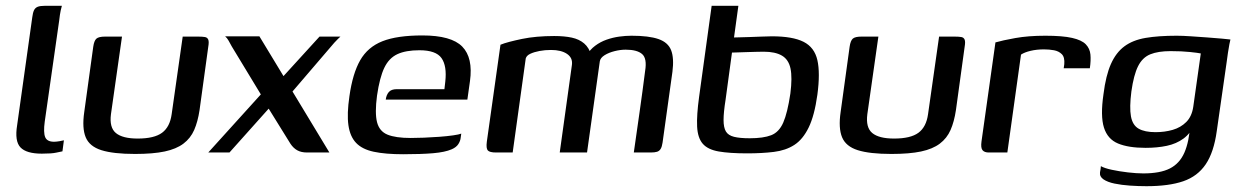

<svg xmlns="http://www.w3.org/2000/svg" viewBox="-20 -525 4279 661"><path d="M124 4Q71 4 50.5 -17.5Q30 -39 39 -94L91 -465Q93 -481 97 -489.5Q101 -498 109.5 -501.5Q118 -505 134 -505H193Q192 -503 189 -489Q186 -475 184 -456L134 -106Q129 -69 135.5 -53Q142 -37 166 -37Q174 -37 185.5 -39Q197 -41 200 -42L195 -4Q189 -3 173.5 0.5Q158 4 124 4Z M400 -399 362 -132Q356 -86 379 -67Q402 -48 454 -48Q511 -48 538 -68Q565 -88 571 -132L609 -399Q610 -399 617.5 -399Q625 -399 634 -399Q643 -399 651 -399Q659 -399 662 -399Q677 -399 685.5 -397.5Q694 -396 697 -388.5Q700 -381 697 -364L667 -146Q661 -106 648.5 -77.5Q636 -49 611.5 -30.5Q587 -12 547 -3.5Q507 5 445 5Q370 5 329 -8Q288 -21 275 -52.5Q262 -84 270 -139L301 -364Q304 -385 312 -392Q320 -399 342 -399Q357 -399 371 -399Q385 -399 400 -399Z M697 0 878 -200 778 -365Q772 -376 767 -385Q762 -394 755 -400H873L956 -263L1080 -399H1152Q1149 -396 1143.5 -391Q1138 -386 1131 -378L987 -210L1114 0H1037Q1017 0 1003.5 -7.5Q990 -15 980 -30L905 -151L770 0Z M1368 6Q1307 6 1267 -2.5Q1227 -11 1206 -33Q1185 -55 1179.5 -94Q1174 -133 1183 -194Q1194 -272 1220 -317.5Q1246 -363 1296.5 -383Q1347 -403 1434 -403Q1534 -403 1571.5 -364.5Q1609 -326 1598 -246L1589 -182H1308Q1310 -198 1318.5 -208Q1327 -218 1346 -218H1510L1513 -244Q1519 -298 1500 -325Q1481 -352 1424 -352Q1377 -352 1348 -338.5Q1319 -325 1303 -291.5Q1287 -258 1278 -196Q1270 -136 1278 -104.5Q1286 -73 1314 -61.5Q1342 -50 1394 -50Q1413 -50 1439 -51Q1465 -52 1492 -54Q1519 -56 1540 -59Q1561 -62 1568 -65L1566 -51Q1565 -40 1558 -29Q1551 -18 1535 -11Q1512 -1 1471 2.5Q1430 6 1368 6Z M1688 0Q1666 0 1659.5 -7Q1653 -14 1656 -37L1703 -371Q1715 -376 1734 -381Q1753 -386 1777 -391Q1801 -396 1829 -398.5Q1857 -401 1888 -401Q1923 -401 1948.5 -395.5Q1974 -390 1991 -375.5Q2008 -361 2016 -334L2000 -335Q2011 -354 2029 -367.5Q2047 -381 2068.5 -388.5Q2090 -396 2112 -399Q2134 -402 2154 -402Q2214 -402 2247 -390.5Q2280 -379 2290.5 -352Q2301 -325 2295 -278L2261 -34Q2259 -20 2254.5 -12.5Q2250 -5 2242 -2.5Q2234 0 2220 0H2162Q2172 -70 2182 -140Q2192 -210 2201 -281Q2208 -324 2190.5 -339Q2173 -354 2134 -354Q2116 -354 2096 -349Q2076 -344 2061.5 -335Q2047 -326 2045 -314L2001 0H1907L1949 -302Q1952 -326 1932 -339.5Q1912 -353 1877 -353Q1856 -353 1837.5 -349.5Q1819 -346 1806 -340Q1793 -334 1790 -324L1745 0Z M2552 3Q2492 3 2454.5 -3.5Q2417 -10 2399.5 -30Q2382 -50 2380 -89Q2378 -128 2387 -193L2430 -505H2522L2507 -396Q2511 -396 2526 -396.5Q2541 -397 2561 -397.5Q2581 -398 2601.5 -399Q2622 -400 2637 -400Q2709 -400 2746.5 -381Q2784 -362 2794 -318Q2804 -274 2794 -199Q2784 -127 2764 -86Q2744 -45 2714.5 -26Q2685 -7 2644 -2Q2603 3 2552 3ZM2561 -49Q2608 -49 2635 -59.5Q2662 -70 2676.5 -103Q2691 -136 2701 -203Q2708 -258 2701.5 -289Q2695 -320 2672 -333.5Q2649 -347 2609 -347Q2598 -347 2581 -346.5Q2564 -346 2547 -345.5Q2530 -345 2517 -344.5Q2504 -344 2500 -344L2478 -182Q2471 -138 2471 -112Q2471 -86 2479 -72.5Q2487 -59 2507 -54Q2527 -49 2561 -49Z M3004 -399 2966 -132Q2960 -86 2983 -67Q3006 -48 3058 -48Q3115 -48 3142 -68Q3169 -88 3175 -132L3213 -399Q3214 -399 3221.5 -399Q3229 -399 3238 -399Q3247 -399 3255 -399Q3263 -399 3266 -399Q3281 -399 3289.5 -397.5Q3298 -396 3301 -388.5Q3304 -381 3301 -364L3271 -146Q3265 -106 3252.5 -77.5Q3240 -49 3215.5 -30.5Q3191 -12 3151 -3.5Q3111 5 3049 5Q2974 5 2933 -8Q2892 -21 2879 -52.5Q2866 -84 2874 -139L2905 -364Q2908 -385 2916 -392Q2924 -399 2946 -399Q2961 -399 2975 -399Q2989 -399 3004 -399Z M3448 0H3384Q3369 0 3362.5 -8Q3356 -16 3359 -38L3407 -379Q3431 -386 3475.5 -394Q3520 -402 3579 -402Q3638 -402 3671 -394.5Q3704 -387 3718 -372.5Q3732 -358 3734 -337.5Q3736 -317 3732 -290H3642L3644 -304Q3646 -328 3635.5 -338.5Q3625 -349 3608.5 -352Q3592 -355 3574 -355Q3549 -355 3528 -350Q3507 -345 3495 -337Z M3927 116Q3899 116 3870 114Q3841 112 3817 107Q3793 102 3779 92.5Q3765 83 3767 68Q3768 64 3769 57Q3770 50 3770 47Q3782 54 3807.5 59.5Q3833 65 3863 68.5Q3893 72 3916 72Q3974 72 4007.5 55Q4041 38 4057.5 0.5Q4074 -37 4078 -99H4094Q4079 -66 4054.5 -48Q4030 -30 3997 -23Q3964 -16 3924 -16Q3865 -16 3829 -31Q3793 -46 3780.5 -86Q3768 -126 3779 -201Q3787 -265 3804.5 -304.5Q3822 -344 3851 -365.5Q3880 -387 3924 -394.5Q3968 -402 4031 -402Q4052 -402 4080.5 -400Q4109 -398 4137.5 -396Q4166 -394 4187 -392Q4208 -390 4216 -389Q4215 -386 4212.5 -373Q4210 -360 4207.5 -343.5Q4205 -327 4203 -311L4169 -74Q4159 -1 4131 40.5Q4103 82 4053.5 99Q4004 116 3927 116ZM3958 -70Q3990 -70 4017.5 -78Q4045 -86 4064 -105Q4083 -124 4088 -157L4114 -341Q4105 -343 4076.5 -346Q4048 -349 4010 -349Q3967 -349 3940 -338Q3913 -327 3898 -297Q3883 -267 3875 -210Q3868 -155 3873.5 -124.5Q3879 -94 3900 -82Q3921 -70 3958 -70Z"/></svg>

Font: Genos Medium
Style: Italic
Weight: 500
Italic angle: -8°
Designer: Robert E. Leuschke
Foundry: Robert E. Leuschke
Version: Version 1.010